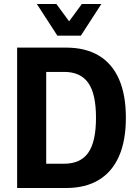

<svg xmlns="http://www.w3.org/2000/svg" viewBox="-20 -944 701 964"><path d="M66 0V-705H311Q409 -705 476 -665Q543 -625 577.5 -546.5Q612 -468 612 -353Q612 -238 577.5 -159.5Q543 -81 476 -40.5Q409 0 311 0ZM212 -122H302Q384 -122 423 -177Q462 -232 462 -353Q462 -473 423 -528Q384 -583 302 -583H212ZM268 -765 165 -924H263L327 -837L391 -924H489L386 -765Z"/></svg>

Font: Nunito Sans 10pt Condensed ExtraBold
Style: Regular
Weight: 800
Width: 3
Designer: Vernon Adams
Foundry: Vernon Adams
Version: Version 3.101;gftools[0.9.27]